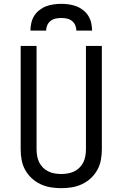

<svg xmlns="http://www.w3.org/2000/svg" viewBox="-20 -975 640 1003"><path d="M300 8Q272 8 244.5 3.5Q217 -1 191.5 -13Q166 -25 145.5 -44Q125 -63 111.5 -87.5Q98 -112 93 -139.5Q88 -167 88 -195V-735H171V-195Q171 -178 174 -160.5Q177 -143 184.5 -127.5Q192 -112 204.5 -99.5Q217 -87 232.5 -79.5Q248 -72 265.5 -69Q283 -66 300 -66Q317 -66 334.5 -69Q352 -72 367.5 -79.5Q383 -87 395.5 -99.5Q408 -112 415.5 -127.5Q423 -143 426 -160.5Q429 -178 429 -195V-735H512V-195Q512 -167 507 -139.5Q502 -112 488.5 -87.5Q475 -63 454.5 -44Q434 -25 408.5 -13Q383 -1 355.5 3.5Q328 8 300 8ZM139 -815Q139 -835 143.5 -855Q148 -875 158.5 -892Q169 -909 185.5 -922Q202 -935 220.5 -942Q239 -949 259.5 -952Q280 -955 300 -955Q320 -955 340.5 -952Q361 -949 379.5 -942Q398 -935 414.5 -922Q431 -909 441.5 -892Q452 -875 456.5 -855Q461 -835 461 -815H379Q379 -830 373 -843.5Q367 -857 355.5 -866Q344 -875 329.5 -878Q315 -881 300 -881Q285 -881 270.5 -878Q256 -875 244.5 -866Q233 -857 227 -843.5Q221 -830 221 -815Z"/></svg>

Font: Zed Mono Extended
Style: Regular
Weight: 400
Width: 7
Monospace: yes
Designer: Belleve Invis
Foundry: Belleve Invis
Version: Version 1.0.0; ttfautohint (v1.8.4)